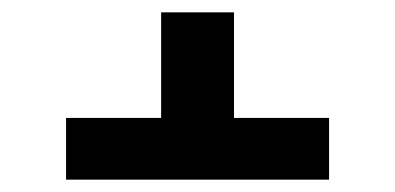

<svg xmlns="http://www.w3.org/2000/svg" viewBox="-20 -581 640 311"><path d="M87 -290V-390H241V-561H359V-390H513V-290Z"/></svg>

Font: Iosevka Plex Etoile
Style: Bold
Weight: 700
Designer: Belleve Invis
Foundry: Belleve Invis
Version: Version 25.1.1; ttfautohint (v1.8.4)